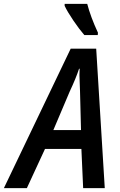

<svg xmlns="http://www.w3.org/2000/svg" viewBox="-81 -966 616 986"><path d="M282 -716H413L457 0H346L337 -201H150L57 0H-61ZM335 -298 330 -495 329 -523Q327 -561 327 -580Q327 -602 328 -613H325Q309 -564 277 -496L193 -298ZM251 -936V-946H367Q384 -880 422 -798L421 -786H352Q326 -816 295.5 -861Q265 -906 251 -936Z"/></svg>

Font: Noto Sans UI NarrowMedium
Style: Italic
Weight: 500
Width: 4
Italic angle: -12°
Designer: Monotype Design Team
Foundry: Monotype Imaging Inc.
Version: Version 1.001